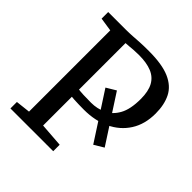

<svg xmlns="http://www.w3.org/2000/svg" viewBox="-200 -895 1039 1039"><g transform="rotate(45 320.0 -375.0)"><path d="M495.2 -177.8 323.2 -443.3 378.1 -476.3 550.1 -210.8ZM122.7 -58.9V-680.7L44.7 -692.5V-743H177.2Q207.4 -743 230.7 -744.7Q254 -746.4 281 -748Q308.1 -749.7 350.2 -749.6Q451.6 -749.6 509.2 -724.3Q566.8 -699 590.8 -651.3Q614.9 -603.6 614.9 -536.1Q614.9 -454.1 577.7 -395.9Q540.6 -337.7 475.2 -306.9Q409.8 -276.1 325.5 -276.1Q307.5 -276.1 286.9 -276.6Q266.3 -277.1 250.4 -278Q234.4 -279 229.9 -279.8V-59.6L366.8 -49.5V0H39.5V-49.5ZM229.8 -334.5Q242.6 -332.5 267.3 -331.4Q291.9 -330.3 325.8 -330.3Q372.3 -330.3 412.5 -348.9Q452.7 -367.4 477.5 -412Q502.3 -456.6 502.3 -535.1Q502.3 -593.6 483.1 -629Q463.9 -664.4 424.9 -680.4Q385.9 -696.4 326.4 -696.4Q304 -696.4 286.8 -695Q269.6 -693.6 255.8 -692.2Q242.1 -690.8 229.8 -690.4Z"/></g></svg>

Font: Merriweather 7pt Light
Style: Regular
Weight: 300
Designer: Eben Sorkin
Foundry: Eben Sorkin
Version: Version 2.200;gftools[0.9.31]